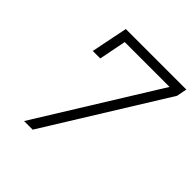

<svg xmlns="http://www.w3.org/2000/svg" viewBox="-186 -838 978 978"><g transform="rotate(45 302.5 -349.0)"><path d="M196 0H134L535 -647H212L183 -500H129L169 -698H605L594 -642Z"/></g></svg>

Font: IBM Plex Sans Light
Style: Italic
Weight: 300
Italic angle: -11.31°
Designer: Mike Abbink, Paul van der Laan, Pieter van Rosmalen
Foundry: Bold Monday
Version: Version 3.0